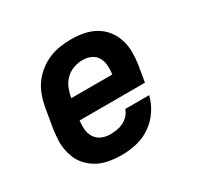

<svg xmlns="http://www.w3.org/2000/svg" viewBox="-121 -669 842 819"><g transform="rotate(-30 300.0 -260.0)"><path d="M261 8Q237 8 213 5Q189 2 167.5 -5.5Q146 -13 127.5 -26Q109 -39 94.5 -56Q80 -73 71.5 -94Q63 -115 59 -138Q55 -161 56.5 -185Q58 -209 61 -233L78 -333Q83 -360 92.5 -387Q102 -414 119 -437.5Q136 -461 159.5 -479.5Q183 -498 209.5 -509Q236 -520 263.5 -524Q291 -528 318 -528Q350 -528 380.5 -522Q411 -516 437 -501Q463 -486 481 -462.5Q499 -439 508 -410.5Q517 -382 517 -350.5Q517 -319 512 -287L499 -210H177Q174 -188 176 -166.5Q178 -145 189 -127.5Q200 -110 219.5 -101.5Q239 -93 261 -93Q277 -93 293.5 -95.5Q310 -98 325.5 -105.5Q341 -113 353 -126Q365 -139 370 -155H488Q479 -118 457 -85.5Q435 -53 403 -31Q371 -9 334 -0.5Q297 8 261 8ZM194 -310H396Q399 -332 397.5 -353.5Q396 -375 386 -392.5Q376 -410 357 -418.5Q338 -427 316 -427Q295 -427 273 -419.5Q251 -412 234 -396Q217 -380 208 -359Q199 -338 195 -317Z"/></g></svg>

Font: Iosevka Etoile Oblique
Style: Bold
Weight: 700
Italic angle: -9°
Designer: Belleve Invis
Foundry: Belleve Invis
Version: Version 15.5.2; ttfautohint (v1.8.4)